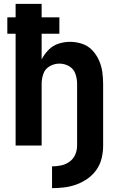

<svg xmlns="http://www.w3.org/2000/svg" viewBox="-20 -755 616 996"><path d="M250 221Q282 221 314.5 217Q347 213 378 201.5Q409 190 436 170.5Q463 151 481.5 124Q500 97 507.5 65Q515 33 515 0V-320Q515 -352 510.5 -383Q506 -414 493 -443Q480 -472 458 -495Q436 -518 405.5 -528Q375 -538 344 -538Q313 -538 283.5 -528.5Q254 -519 232 -496.5Q210 -474 196 -447V-580H288V-665H196V-735H61V-665H18V-580H61V0H196V-320Q196 -347 205 -372.5Q214 -398 238 -411.5Q262 -425 288 -425Q315 -425 338.5 -411.5Q362 -398 371 -372.5Q380 -347 380 -320V0Q380 24 370.5 46.5Q361 69 341 83.5Q321 98 297.5 103Q274 108 250 108Z"/></svg>

Font: Iosevka Sparkle Extrabold
Style: Regular
Weight: 800
Designer: Belleve Invis
Foundry: Belleve Invis
Version: Version 4.5.0; ttfautohint (v1.8.3)